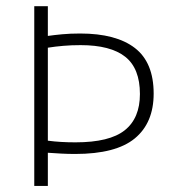

<svg xmlns="http://www.w3.org/2000/svg" viewBox="-20 -616 583 636"><path d="M93.5 0V-595.5H138.5V-497Q159.5 -500 186 -502.5Q212.5 -505 245.5 -505Q364.5 -505 426.8 -457Q489 -409 489 -306Q489 -209 426.5 -157.5Q364 -106 229 -106Q205.5 -106 183.2 -107.2Q161 -108.5 138.5 -110V0ZM230 -144.5Q343 -144.5 393.2 -184.5Q443.5 -224.5 443.5 -304.5Q443.5 -389.5 394.8 -428Q346 -466.5 247 -466.5Q216.5 -466.5 190 -464.2Q163.5 -462 138.5 -458V-150Q161 -147 183 -145.8Q205 -144.5 230 -144.5Z"/></svg>

Font: Encode Sans SC Condensed Thin ExtraLight
Style: Regular
Weight: 250
Version: Version 3.002